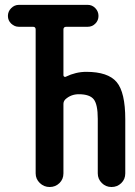

<svg xmlns="http://www.w3.org/2000/svg" viewBox="-20 -750 540 770"><path d="M55.7 -642.6Q38.1 -642.6 24.9 -655.3Q11.7 -668 11.7 -686Q11.7 -704.1 24.9 -717.3Q38.1 -730.5 55.7 -730.5H332Q349.6 -730.5 362.3 -717.3Q375 -704.1 375 -686Q375 -668 362.3 -655.3Q349.6 -642.6 332 -642.6H246.1Q234.4 -642.6 234.4 -631.8V-448.2Q234.4 -444.3 237.8 -442.4Q241.2 -440.4 244.1 -442.4Q284.2 -461.9 326.2 -461.9Q413.1 -461.9 447.8 -420.9Q482.4 -379.9 482.4 -271.5V-54.7Q482.4 -31.2 466.3 -15.6Q450.2 0 427.2 0Q404.3 0 388.2 -16.1Q372.1 -32.2 372.1 -54.7V-273.4Q372.1 -331.1 356 -351.6Q339.8 -372.1 295.9 -372.1Q264.6 -372.1 242.2 -351.6Q234.4 -343.8 234.4 -333V-54.7Q234.4 -31.2 218.3 -15.6Q202.1 0 179.2 0Q156.2 0 139.6 -16.1Q123 -32.2 123 -54.7V-631.8Q123 -642.6 112.3 -642.6Z"/></svg>

Font: Rounded-X Mgen+ 1mn medium
Style: Regular
Weight: 500
Designer: [Source Han Sans]
Ryoko NISHIZUKA  (kana & ideographs); Paul D. Hunt (Latin, Greek & Cyrillic); Wenlong ZHANG  (bopomofo
Version: Version 1.059.20150602